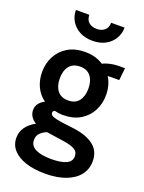

<svg xmlns="http://www.w3.org/2000/svg" viewBox="-178 -808 857 1142"><g transform="rotate(20 250.5 -237.0)"><path d="M256 252Q186 252 133.8 234.8Q81.5 217.5 52.8 185.5Q24 153.5 24 109Q24 71.5 44.8 42.2Q65.5 13 105 -9Q85 -21 73 -39Q61 -57 61 -80Q61 -104 74.8 -121.8Q88.5 -139.5 111 -150Q73 -177 53.5 -219.2Q34 -261.5 34 -311Q34 -365 57.5 -410.2Q81 -455.5 126.2 -482.8Q171.5 -510 237 -510Q271 -510 299.8 -501.5Q328.5 -493 351 -478Q366 -486.5 394.5 -493.2Q423 -500 458 -500Q466.5 -500 474.2 -500Q482 -500 490 -500L482 -422Q471 -422 459.8 -422Q448.5 -422 437 -422Q432.5 -422 425 -422Q417.5 -422 409 -421Q424 -398 431.5 -369.5Q439 -341 439 -311Q439 -257 415.8 -211.8Q392.5 -166.5 347.5 -139.2Q302.5 -112 237 -112Q223 -112 210 -114Q197 -116 184 -119Q173 -114.5 173 -103Q173 -89.5 189.5 -82.5Q206 -75.5 241 -70L327 -59Q407.5 -48.5 453.2 -13.5Q499 21.5 499 86Q499 136 470.2 173.2Q441.5 210.5 387 231.2Q332.5 252 256 252ZM261 158Q324 158 356.5 142.5Q389 127 389 95Q389 66.5 366.2 53Q343.5 39.5 294 32L184.5 16Q160 25.5 143.5 42.2Q127 59 127 86Q127 122.5 162.5 140.2Q198 158 261 158ZM237 -204Q281.5 -204 304.2 -233.2Q327 -262.5 327 -311Q327 -360 304.2 -389Q281.5 -418 237 -418Q192 -418 169 -389Q146 -360 146 -311Q146 -262.5 169 -233.2Q192 -204 237 -204ZM251.5 -587Q203.5 -587 169 -606Q134.5 -625 115.8 -656.5Q97 -688 97 -726H182Q182 -695.5 200.8 -678.8Q219.5 -662 251 -662Q282.5 -662 301.2 -678.8Q320 -695.5 320 -726H405Q405 -688 386.5 -656.5Q368 -625 333.5 -606Q299 -587 251.5 -587Z"/></g></svg>

Font: Cabin Resolve
Style: Bold-Resolve
Weight: 700
Designer: Pablo Impallari
Foundry: Pablo Impallari. http://www.impallari.com Igino Marini. http://www.ikern.com
Version: Version 3.001